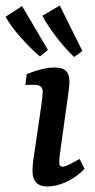

<svg xmlns="http://www.w3.org/2000/svg" viewBox="-64 -670 345 697"><path d="M183 -323 157 -137Q155 -122 153 -107Q151 -92 151 -81Q151 -65 163 -65Q172 -65 187 -72.5Q202 -80 225 -93L243 -57Q214 -27 177.5 -10Q141 7 108 7Q54 7 54 -50Q54 -68 57 -90.5Q60 -113 64 -137L85 -280Q87 -295 89 -312Q91 -329 91 -337Q91 -350 83.5 -356Q76 -362 64 -362H28L33 -401Q63 -413 88.5 -419Q114 -425 135 -425Q163 -425 175.5 -412.5Q188 -400 188 -375Q188 -366 186.5 -352Q185 -338 183 -323ZM235 -485 205 -463Q170 -497 139 -537.5Q108 -578 90 -613L153 -650ZM110 -489 81 -465Q45 -496 10.5 -535Q-24 -574 -44 -609L16 -648Z"/></svg>

Font: Rasa Medium
Style: Italic
Weight: 500
Italic angle: -7.10001°
Designer: Anna Giedrys (Yrsa+Rasa design), David Brezina (Yrsa art-direction, Rasa art-direction, design)
Foundry: Rosetta Type Foundry
Version: Version 2.004